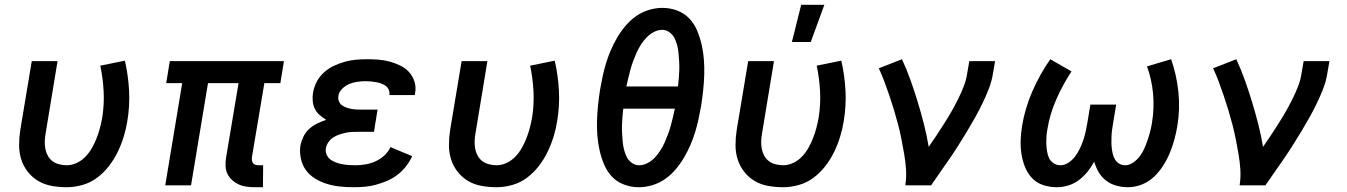

<svg xmlns="http://www.w3.org/2000/svg" viewBox="-20 -776 5640 804"><path d="M259 8Q228 8 197 2.5Q166 -3 140.5 -18Q115 -33 96.5 -56.5Q78 -80 69 -108.5Q60 -137 60 -168.5Q60 -200 65 -232L113 -520H221L171 -217Q168 -201 167.5 -184.5Q167 -168 170 -152.5Q173 -137 180.5 -123.5Q188 -110 200 -101Q212 -92 228 -88Q244 -84 260 -84Q281 -84 302 -94Q323 -104 339 -121Q355 -138 366 -158Q377 -178 385 -198.5Q393 -219 398.5 -240Q404 -261 408 -283Q417 -339 414 -394Q411 -449 400 -501L503 -522Q517 -461 520.5 -397Q524 -333 513 -268Q508 -236 498 -203.5Q488 -171 473 -140Q458 -109 436.5 -81Q415 -53 387 -32Q359 -11 325.5 -1.5Q292 8 259 8Z M1081 8H1047Q1029 8 1011.5 5.5Q994 3 979 -4Q964 -11 951.5 -22.5Q939 -34 932 -49Q925 -64 924.5 -82Q924 -100 927 -118L979 -428H851L780 0H672L743 -428H676L691 -520H1169L1154 -428H1087L1035 -118Q1034 -111 1035 -104.5Q1036 -98 1039.5 -93Q1043 -88 1049.5 -86Q1056 -84 1063 -84H1082Z M1460 8Q1431 8 1403 5Q1375 2 1349 -6Q1323 -14 1300 -28Q1277 -42 1261.5 -63Q1246 -84 1240 -111.5Q1234 -139 1238 -167Q1242 -186 1251 -204.5Q1260 -223 1275 -236.5Q1290 -250 1308.5 -259Q1327 -268 1346 -274Q1332 -283 1319 -294Q1306 -305 1298.5 -320Q1291 -335 1289.5 -353Q1288 -371 1291 -389Q1295 -412 1306.5 -434Q1318 -456 1337 -473Q1356 -490 1378.5 -500.5Q1401 -511 1424.5 -517.5Q1448 -524 1471.5 -526Q1495 -528 1518 -528Q1543 -528 1567 -526Q1591 -524 1614 -517.5Q1637 -511 1658 -500.5Q1679 -490 1694 -473Q1709 -456 1716 -433Q1723 -410 1718 -385L1717 -378H1610L1611 -380Q1612 -391 1607.5 -401Q1603 -411 1594.5 -417Q1586 -423 1576 -426.5Q1566 -430 1555 -432Q1544 -434 1533 -435Q1522 -436 1511 -436Q1494 -436 1476.5 -433.5Q1459 -431 1443 -424.5Q1427 -418 1413 -404.5Q1399 -391 1397 -374Q1395 -363 1399 -352.5Q1403 -342 1411 -336Q1419 -330 1429.5 -326Q1440 -322 1451 -320Q1462 -318 1473.5 -317.5Q1485 -317 1496 -317H1561L1546 -224H1481Q1468 -224 1454.5 -223.5Q1441 -223 1427.5 -220Q1414 -217 1400.5 -212.5Q1387 -208 1375.5 -200.5Q1364 -193 1355.5 -181Q1347 -169 1345 -156Q1342 -142 1347.5 -129Q1353 -116 1363 -108.5Q1373 -101 1386 -96Q1399 -91 1412.5 -88.5Q1426 -86 1440 -85Q1454 -84 1468 -84Q1489 -84 1510 -87.5Q1531 -91 1551.5 -100Q1572 -109 1589 -124.5Q1606 -140 1615 -160L1706 -122Q1696 -100 1680.5 -80Q1665 -60 1645 -44.5Q1625 -29 1601.5 -19Q1578 -9 1554.5 -2.5Q1531 4 1507 6Q1483 8 1460 8Z M2059 8Q2028 8 1997 2.5Q1966 -3 1940.5 -18Q1915 -33 1896.5 -56.5Q1878 -80 1869 -108.5Q1860 -137 1860 -168.5Q1860 -200 1865 -232L1913 -520H2021L1971 -217Q1968 -201 1967.5 -184.5Q1967 -168 1970 -152.5Q1973 -137 1980.5 -123.5Q1988 -110 2000 -101Q2012 -92 2028 -88Q2044 -84 2060 -84Q2081 -84 2102 -94Q2123 -104 2139 -121Q2155 -138 2166 -158Q2177 -178 2185 -198.5Q2193 -219 2198.5 -240Q2204 -261 2208 -283Q2217 -339 2214 -394Q2211 -449 2200 -501L2303 -522Q2317 -461 2320.5 -397Q2324 -333 2313 -268Q2308 -236 2298 -203.5Q2288 -171 2273 -140Q2258 -109 2236.5 -81Q2215 -53 2187 -32Q2159 -11 2125.5 -1.5Q2092 8 2059 8Z M2655 8Q2623 8 2593.5 -3Q2564 -14 2543 -36Q2522 -58 2510 -86.5Q2498 -115 2491 -145.5Q2484 -176 2481.5 -207.5Q2479 -239 2480 -271.5Q2481 -304 2484.5 -337Q2488 -370 2493 -402Q2498 -430 2504 -458Q2510 -486 2518.5 -513.5Q2527 -541 2538.5 -567.5Q2550 -594 2565 -619.5Q2580 -645 2600 -668.5Q2620 -692 2644.5 -709Q2669 -726 2697.5 -734.5Q2726 -743 2754 -743Q2786 -743 2815.5 -732Q2845 -721 2866 -699Q2887 -677 2899 -648.5Q2911 -620 2918 -589.5Q2925 -559 2927.5 -527.5Q2930 -496 2929 -463.5Q2928 -431 2924.5 -398Q2921 -365 2916 -333Q2911 -305 2905 -277Q2899 -249 2890.5 -221.5Q2882 -194 2870.5 -167.5Q2859 -141 2844 -115.5Q2829 -90 2809 -66.5Q2789 -43 2764.5 -26Q2740 -9 2711.5 -0.5Q2683 8 2655 8ZM2819 -414Q2821 -431 2822.5 -448.5Q2824 -466 2824.5 -483.5Q2825 -501 2824 -518Q2823 -535 2821.5 -552Q2820 -569 2816 -585Q2812 -601 2805 -615.5Q2798 -630 2784 -640.5Q2770 -651 2753 -651Q2735 -651 2718 -642Q2701 -633 2687.5 -619Q2674 -605 2663.5 -588.5Q2653 -572 2645.5 -555Q2638 -538 2631.5 -520.5Q2625 -503 2620 -485Q2615 -467 2611 -449.5Q2607 -432 2603 -414ZM2656 -84Q2674 -84 2691.5 -93Q2709 -102 2722 -116Q2735 -130 2745.5 -146.5Q2756 -163 2763.5 -180Q2771 -197 2777.5 -214.5Q2784 -232 2789 -250Q2794 -268 2798 -285.5Q2802 -303 2806 -321H2590Q2588 -304 2586.5 -286.5Q2585 -269 2584.5 -251.5Q2584 -234 2585 -217Q2586 -200 2587.5 -183Q2589 -166 2593 -150Q2597 -134 2604 -119.5Q2611 -105 2625 -94.5Q2639 -84 2656 -84Z M3259 8Q3228 8 3197 2.5Q3166 -3 3140.5 -18Q3115 -33 3096.5 -56.5Q3078 -80 3069 -108.5Q3060 -137 3060 -168.5Q3060 -200 3065 -232L3113 -520H3221L3171 -217Q3168 -201 3167.5 -184.5Q3167 -168 3170 -152.5Q3173 -137 3180.5 -123.5Q3188 -110 3200 -101Q3212 -92 3228 -88Q3244 -84 3260 -84Q3281 -84 3302 -94Q3323 -104 3339 -121Q3355 -138 3366 -158Q3377 -178 3385 -198.5Q3393 -219 3398.5 -240Q3404 -261 3408 -283Q3417 -339 3414 -394Q3411 -449 3400 -501L3503 -522Q3517 -461 3520.5 -397Q3524 -333 3513 -268Q3508 -236 3498 -203.5Q3488 -171 3473 -140Q3458 -109 3436.5 -81Q3415 -53 3387 -32Q3359 -11 3325.5 -1.5Q3292 8 3259 8ZM3296 -600 3335 -756H3432L3375 -600Z M3771 0Q3776 -33 3774 -65.5Q3772 -98 3766.5 -129.5Q3761 -161 3755 -192Q3749 -223 3741 -253.5Q3733 -284 3724 -314Q3715 -344 3705 -373.5Q3695 -403 3684 -432.5Q3673 -462 3660 -490L3757 -528Q3777 -485 3793 -440Q3809 -395 3823 -349Q3837 -303 3849 -256Q3861 -209 3869 -161Q3886 -185 3902 -209.5Q3918 -234 3934 -259Q3950 -284 3964.5 -309.5Q3979 -335 3992 -361Q4005 -387 4015.5 -414Q4026 -441 4030 -468L4039 -520H4147L4138 -468Q4133 -436 4121 -405Q4109 -374 4094.5 -344Q4080 -314 4063.5 -284.5Q4047 -255 4029.5 -226Q4012 -197 3994 -168.5Q3976 -140 3956.5 -111.5Q3937 -83 3917.5 -55.5Q3898 -28 3879 0Z M4406 8Q4376 8 4348.5 -1Q4321 -10 4302 -30Q4283 -50 4272.5 -76Q4262 -102 4257.5 -130.5Q4253 -159 4254 -189Q4255 -219 4260 -249Q4272 -322 4302.5 -392.5Q4333 -463 4378 -528L4467 -477Q4430 -421 4403 -359.5Q4376 -298 4366 -235Q4363 -220 4362 -204Q4361 -188 4361.5 -173Q4362 -158 4364.5 -142.5Q4367 -127 4373 -114Q4379 -101 4392 -92.5Q4405 -84 4421 -84Q4438 -84 4454.5 -95Q4471 -106 4482.5 -121.5Q4494 -137 4502 -154Q4510 -171 4516 -188.5Q4522 -206 4526 -224Q4530 -242 4533 -260L4546 -338H4654L4641 -260Q4639 -247 4637 -233.5Q4635 -220 4634.5 -207Q4634 -194 4634 -181Q4634 -168 4635.5 -155.5Q4637 -143 4640 -130.5Q4643 -118 4649.5 -107.5Q4656 -97 4667 -90.5Q4678 -84 4691 -84Q4709 -84 4725.5 -95.5Q4742 -107 4753.5 -122.5Q4765 -138 4772.5 -155.5Q4780 -173 4786 -190.5Q4792 -208 4796.5 -226Q4801 -244 4804 -262Q4814 -323 4808.5 -383.5Q4803 -444 4783 -498L4884 -528Q4907 -463 4914.5 -391.5Q4922 -320 4910 -247Q4905 -219 4897.5 -191Q4890 -163 4878.5 -135.5Q4867 -108 4850.5 -82Q4834 -56 4811.5 -35Q4789 -14 4760.5 -3Q4732 8 4704 8Q4679 8 4655 1.5Q4631 -5 4612 -19.5Q4593 -34 4581 -54.5Q4569 -75 4562 -99Q4550 -77 4534 -57Q4518 -37 4498 -22Q4478 -7 4454 0.5Q4430 8 4406 8Z M5171 0Q5176 -33 5174 -65.5Q5172 -98 5166.5 -129.5Q5161 -161 5155 -192Q5149 -223 5141 -253.5Q5133 -284 5124 -314Q5115 -344 5105 -373.5Q5095 -403 5084 -432.5Q5073 -462 5060 -490L5157 -528Q5177 -485 5193 -440Q5209 -395 5223 -349Q5237 -303 5249 -256Q5261 -209 5269 -161Q5286 -185 5302 -209.5Q5318 -234 5334 -259Q5350 -284 5364.5 -309.5Q5379 -335 5392 -361Q5405 -387 5415.5 -414Q5426 -441 5430 -468L5439 -520H5547L5538 -468Q5533 -436 5521 -405Q5509 -374 5494.5 -344Q5480 -314 5463.5 -284.5Q5447 -255 5429.5 -226Q5412 -197 5394 -168.5Q5376 -140 5356.5 -111.5Q5337 -83 5317.5 -55.5Q5298 -28 5279 0Z"/></svg>

Font: Iosevka Aile Semibold
Style: Italic
Weight: 600
Italic angle: -9°
Designer: Belleve Invis
Foundry: Belleve Invis
Version: Version 31.1.0; ttfautohint (v1.8.4)